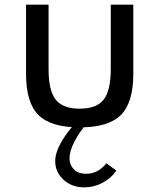

<svg xmlns="http://www.w3.org/2000/svg" viewBox="-20 -532 686 826"><path d="M322.5 16Q199 16 145.5 -37.2Q92 -90.5 92 -214.5V-512H189V-234.5Q189 -142.5 219.5 -103.5Q250 -64.5 322.5 -64.5Q395.5 -64.5 426 -103.5Q456.5 -142.5 456.5 -234.5V-512H553.5V-214.5Q553.5 -90.5 500 -37.2Q446.5 16 322.5 16ZM343 274Q288.5 274 253 241Q217.5 208 217.5 161.5Q217.5 127 240.8 84.2Q264 41.5 307 -5.5H358Q321 36 300 77.5Q279 119 279 149Q279 176.5 297.2 196Q315.5 215.5 351.5 215.5Q376 215.5 397.5 204.5Q419 193.5 438 170.5L480.5 202Q457.5 235.5 420.5 254.8Q383.5 274 343 274Z"/></svg>

Font: Spartan Thin Medium
Style: Regular
Weight: 500
Version: Version 1.004